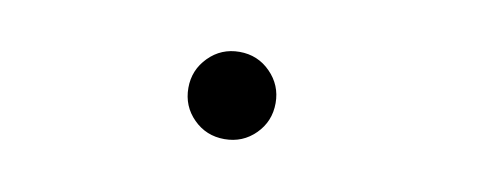

<svg xmlns="http://www.w3.org/2000/svg" viewBox="-30 -216 770 310"><g transform="rotate(10 355.0 -60.5)"><path d="M273 -60Q273 -89.5 293.8 -110.5Q314.5 -131.5 344.5 -131.5Q374.5 -131.5 395.2 -110.5Q416 -89.5 416 -60Q416 -30 395.2 -9.2Q374.5 11.5 344.5 11.5Q314.5 11.5 293.8 -9.2Q273 -30 273 -60Z"/></g></svg>

Font: League Mono Light
Style: Regular
Weight: 300
Width: 6
Designer: Tyler Finck
Foundry: The League of Moveable Type / Tyler Finck
Version: Version 2.210